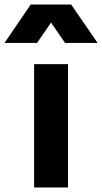

<svg xmlns="http://www.w3.org/2000/svg" viewBox="-107 -830 452 850"><path d="M44 0H194V-546H44ZM-87 -640H57L119 -730L181 -640H325L208 -810H29Z"/></svg>

Font: Mluvka ExtraBold
Style: Regular
Weight: 800
Designer: Modified by Jiří Krblich, Original typeface by Gumpita Rahayu
Foundry: Gumpita Rahayu & Jiří Krblich
Version: Version 2.000;Glyphs 3.1.1 (3134)